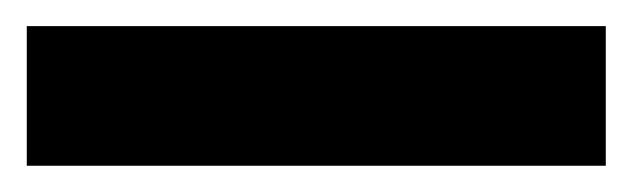

<svg xmlns="http://www.w3.org/2000/svg" viewBox="-20 -20 485 147"><path d="M443.8 0V106.9H0.5V0Z"/></svg>

Font: Vazirmatn RD UI FD
Style: Bold
Weight: 700
Designer: Saber Rastikerdar
Foundry: Saber Rastikerdar
Version: Version 33.003